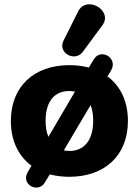

<svg xmlns="http://www.w3.org/2000/svg" viewBox="-20 -803 639 884"><path d="M299 11C462 11 569 -87 569 -246C569 -336 535 -407 475 -451L492 -480C524 -536 444 -583 412 -530L389 -492C362 -499 332 -503 299 -503C137 -503 30 -405 30 -246C30 -155 65 -84 125 -40L108 -11C74 46 155 89 186 38L209 0C236 7 267 11 299 11ZM300 -108C291 -108 282 -109 274 -111L397 -319C405 -300 409 -276 409 -247C409 -153 364 -108 300 -108ZM361 -564 451 -686C503 -755 377 -828 339 -749L272 -615C245 -559 325 -516 361 -564ZM190 -247C190 -340 234 -384 299 -384C308 -384 317 -383 325 -381L203 -173C194 -193 190 -217 190 -247Z"/></svg>

Font: SN Pro Heavy
Style: Regular
Weight: 800
Designer: Tobias Whetton
Foundry: Supernotes
Version: Version 1.001;Glyphs 3.2 (3249)